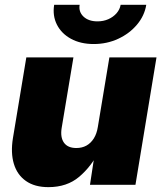

<svg xmlns="http://www.w3.org/2000/svg" viewBox="-20 -768 672 798"><path d="M181.2 9.8Q124 9.8 87.6 -15.9Q51.3 -41.5 37.6 -87.2Q23.9 -132.8 33.7 -193.8L89.4 -529.3H285.2L236.3 -236.3Q230 -197.3 245.8 -175Q261.7 -152.8 297.4 -152.8Q320.8 -152.8 339.1 -162.8Q357.4 -172.9 369.9 -192.6Q382.3 -212.4 386.7 -240.7L434.6 -529.3H630.4L543 0H354L375.5 -141.1H392.1Q359.9 -76.2 309.1 -33.2Q258.3 9.8 181.2 9.8ZM369.6 -585Q314.9 -585 275.1 -606.7Q235.4 -628.4 216.6 -665.5Q197.8 -702.6 205.1 -748H311Q306.2 -718.8 327.1 -699Q348.1 -679.2 385.3 -679.2Q409.7 -679.2 430.2 -688.2Q450.7 -697.3 464.4 -712.9Q478 -728.5 481.4 -748H587.9Q580.6 -702.6 549.3 -665.5Q518.1 -628.4 471.2 -606.7Q424.3 -585 369.6 -585Z"/></svg>

Font: Inter 24pt Black
Style: Italic
Weight: 900
Italic angle: -9.3988°
Designer: Rasmus Andersson
Foundry: rsms
Version: Version 4.001;git-66647c0bb